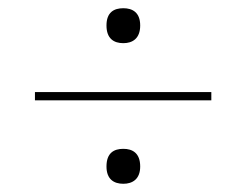

<svg xmlns="http://www.w3.org/2000/svg" viewBox="-20 -591 599 467"><path d="M280 -486C302 -486 321 -497 321 -529C321 -561 302 -571 280 -571C257 -571 239 -561 239 -529C239 -497 257 -486 280 -486ZM65 -347H494V-367H65ZM280 -144C302 -144 321 -155 321 -186C321 -219 302 -229 280 -229C257 -229 239 -219 239 -186C239 -155 257 -144 280 -144Z"/></svg>

Font: Noto Serif Display ExtraBold
Style: Regular
Weight: 800
Designer: Monotype Design Team
Foundry: Monotype Imaging Inc.
Version: Version 2.009